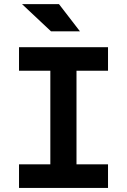

<svg xmlns="http://www.w3.org/2000/svg" viewBox="-20 -926 626 946"><path d="M228 0V-693.4H356.9V0ZM73.7 0V-116.2H512.2V0ZM73.7 -577.6V-693.4H512.2V-577.6ZM231.4 -771.5 88.4 -905.8H270.5L374 -771.5Z"/></svg>

Font: Cascadia Mono PL
Style: Regular
Weight: 400
Monospace: yes
Designer: Aaron Bell
Foundry: Saja Typeworks
Version: Version 2102.003